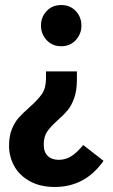

<svg xmlns="http://www.w3.org/2000/svg" viewBox="-20 -523 448 764"><path d="M143 -421Q143 -455 165.5 -479Q188 -503 224 -503Q259 -503 281.5 -479Q304 -455 304 -421Q304 -388 281.5 -363.5Q259 -339 224 -339Q188 -339 165.5 -363.5Q143 -388 143 -421ZM16 57Q16 19 27 -8.5Q38 -36 54 -54Q70 -72 96 -95Q130 -125 146.5 -148.5Q163 -172 163 -211V-239H286V-206Q286 -162 275 -132Q264 -102 249 -84Q234 -66 209 -44Q181 -19 167.5 1Q154 21 154 52Q154 82 170 97.5Q186 113 214 113Q240 113 263 99Q286 85 311 54L392 117Q319 221 198 221Q140 221 98.5 198Q57 175 36.5 137.5Q16 100 16 57Z"/></svg>

Font: Fira Sans Extra Condensed SemiBold
Style: Regular
Weight: 600
Width: 1
Designer: Carrois Corporate & Edenspiekermann AG
Foundry: Carrois Corporate GbR & Edenspiekermann AG
Version: Version 4.203